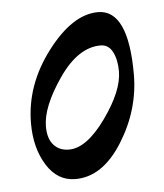

<svg xmlns="http://www.w3.org/2000/svg" viewBox="-40 -450 427 500"><g transform="rotate(-5 174.0 -200.0)"><path d="M275 -256Q275 -286 264.5 -306.5Q254 -327 233 -327Q174 -327 123.5 -253.5Q73 -180 73 -129Q73 -97 88 -80.5Q103 -64 128 -64Q174 -64 224.5 -134.5Q275 -205 275 -256ZM313 -245Q313 -152 261 -69Q209 14 138 14Q91 14 63 -31Q35 -76 35 -140Q35 -240 101 -327Q167 -414 234 -414Q313 -414 313 -245Z"/></g></svg>

Font: EB Garamond 12
Style: Italic
Weight: 400
Italic angle: -17°
Version: Version 0.016; ttfautohint (v1.8.4)